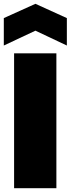

<svg xmlns="http://www.w3.org/2000/svg" viewBox="-24 -988 371 1008"><path d="M272 -708V0H50V-708ZM162 -827 -4 -749V-893L162 -968L327 -893V-749Z"/></svg>

Font: Poppins Black A&M
Style: Regular
Weight: 900
Designer: Ninad Kale (Devanagari), Jonny Pinhorn (Latin)
Foundry: Indian Type Foundry
Version: 4.004